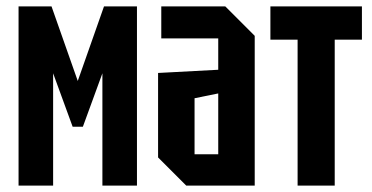

<svg xmlns="http://www.w3.org/2000/svg" viewBox="-20 -580 1162 600"><path d="M38 0V-560H141L223 -327L305 -560H408V0H300V-351L239 -184H207L146 -351V0Z M474 -88V-352L662 -362V-460H484V-560H684L776 -468V0H562ZM588 -273V-98H662V-288Z M1026 0V-456H1111V-560H825V-456H910V0Z"/></svg>

Font: Tektur Condensed Medium
Style: Regular
Weight: 500
Width: 3
Designer: Adam Jagosz
Foundry: Adam Jagosz
Version: Version 1.005;gftools[0.9.30]